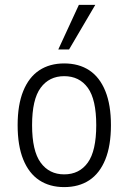

<svg xmlns="http://www.w3.org/2000/svg" viewBox="-20 -756 524 784"><path d="M242 8Q183 8 140.5 -20Q98 -48 75 -104.5Q52 -161 52 -245Q52 -328 75 -384.5Q98 -441 140.5 -469Q183 -497 242 -497Q302 -497 344.5 -469Q387 -441 410 -384.5Q433 -328 433 -245Q433 -161 410 -104.5Q387 -48 344.5 -20Q302 8 242 8ZM242 -44Q304 -44 338.5 -92Q373 -140 373 -245Q373 -350 338.5 -397.5Q304 -445 242 -445Q181 -445 146 -397.5Q111 -350 111 -245Q111 -140 146 -92Q181 -44 242 -44ZM218 -554 302 -736H369L262 -554Z"/></svg>

Font: Nunito Sans 10pt Condensed Light
Style: Regular
Weight: 300
Width: 3
Designer: Vernon Adams
Foundry: Vernon Adams
Version: Version 3.101;gftools[0.9.27]